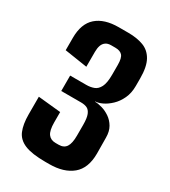

<svg xmlns="http://www.w3.org/2000/svg" viewBox="-158 -699 688 779"><g transform="rotate(30 186.0 -309.0)"><path d="M180.2 2Q117.7 2 84.1 -11.8Q50.5 -25.7 38.2 -55.3Q25.8 -85 25.8 -131V-213.7L131.8 -203.1V-154.9Q131.8 -116.7 143.6 -100.9Q155.3 -85.1 178.2 -85.1H192.7Q216.9 -85.1 227.8 -101.6Q238.7 -118.1 238.7 -154.2V-204.6Q238.7 -236.4 232.2 -252.4Q225.6 -268.5 214.2 -273.9Q202.8 -279.3 185.7 -279.3H92.9V-351.5H168.5Q187.5 -351.5 203.4 -357.4Q219.3 -363.2 229 -382.1Q238.7 -401 238.7 -439.7V-485.4Q238.7 -518 228.1 -529.6Q217.6 -541.2 195.3 -541.2H175.5Q159.7 -541.2 150 -534.1Q140.2 -527 136 -514.6Q131.8 -502.2 131.8 -485.1V-415.3L25.8 -431.6V-489.4Q25.8 -556 62.3 -588Q98.7 -620 165.6 -620H210.9Q251.2 -620 281.2 -608.8Q311.1 -597.7 327.9 -568Q344.7 -538.4 344.7 -483.4V-448Q344.7 -415 332.8 -389.4Q320.8 -363.7 302.5 -346.4Q284.2 -329.1 265.7 -320.4Q247.2 -311.7 233.8 -311.7V-310.1Q247.9 -310.1 266.7 -304.7Q285.5 -299.4 303.5 -287.2Q321.4 -275 333.1 -255Q344.7 -235 344.7 -206L345.4 -132Q345.4 -63 306.1 -30.5Q266.9 2 198.6 2Z"/></g></svg>

Font: Smooch Sans Thin
Style: Regular
Weight: 100
Designer: Robert E. Leuschke
Foundry: Robert E. Leuschke
Version: Version 1.010